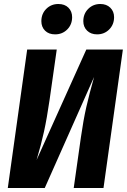

<svg xmlns="http://www.w3.org/2000/svg" viewBox="-20 -941 635 961"><path d="M498 0H349L385 -254Q397 -339 412 -405Q427 -471 451 -556L204 0H19L116 -693H264L228 -440Q215 -350 200.5 -283.5Q186 -217 163 -140L412 -693H595ZM187 -835Q187 -872 211.5 -896.5Q236 -921 272 -921Q304 -921 322.5 -902.5Q341 -884 341 -855Q341 -818 316.5 -793.5Q292 -769 256 -769Q224 -769 205.5 -787.5Q187 -806 187 -835ZM397 -835Q397 -872 421.5 -896.5Q446 -921 482 -921Q513 -921 532 -902.5Q551 -884 551 -855Q551 -818 526.5 -793.5Q502 -769 466 -769Q435 -769 416 -787.5Q397 -806 397 -835Z"/></svg>

Font: Fira Sans Condensed
Style: Bold Italic
Weight: 700
Width: 3
Italic angle: -8°
Designer: Carrois Corporate & Edenspiekermann AG
Foundry: Carrois Corporate GbR & Edenspiekermann AG
Version: Version 4.203